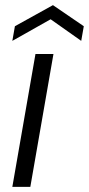

<svg xmlns="http://www.w3.org/2000/svg" viewBox="-20 -727 346 747"><path d="M28 0 118 -517H188L98 0ZM28 -568 38 -625 186 -707 306 -625 296 -568 177 -652Z"/></svg>

Font: DM Sans 11pt Light
Style: Italic
Weight: 300
Italic angle: -10°
Version: Version 4.004;gftools[0.9.30]